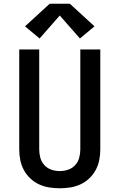

<svg xmlns="http://www.w3.org/2000/svg" viewBox="-20 -1000 640 1028"><path d="M300 8Q271 8 243 3.5Q215 -1 189 -13Q163 -25 142 -45Q121 -65 107.5 -90Q94 -115 88.5 -143.5Q83 -172 83 -200V-735H190V-200Q190 -177 196 -155Q202 -133 217.5 -116Q233 -99 255 -91.5Q277 -84 300 -84Q323 -84 345 -91.5Q367 -99 382.5 -116Q398 -133 404 -155Q410 -177 410 -200V-735H517V-200Q517 -172 511.5 -143.5Q506 -115 492.5 -90Q479 -65 458 -45Q437 -25 411 -13Q385 -1 357 3.5Q329 8 300 8ZM192 -794 114 -859 246 -980H354L486 -859L408 -794L300 -917Z"/></svg>

Font: Iosevka Custom SmBdEx
Style: Regular
Weight: 600
Width: 7
Monospace: yes
Designer: Belleve Invis
Foundry: Belleve Invis
Version: Version 11.2.4; ttfautohint (v1.8.4)